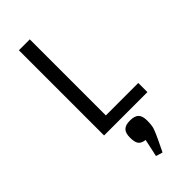

<svg xmlns="http://www.w3.org/2000/svg" viewBox="-285 -672 996 996"><g transform="rotate(-45 213.5 -174.0)"><path d="M98 -625H178V-67H416V0H98ZM213 266 234 169Q208 166 196.5 152Q185 138 185 103Q185 69 200 54.5Q215 40 248 40Q281 40 296 54.5Q311 69 311 103Q311 138 304.5 157.5Q298 177 279 217L250 277Z"/></g></svg>

Font: Changa Light
Style: Regular
Weight: 300
Designer: Eduardo Rodriguez Tunni
Foundry: Eduardo Rodriguez Tunni
Version: Version 2.002; ttfautohint (v1.5) -l 8 -r 50 -G 110 -x 14 -H